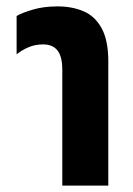

<svg xmlns="http://www.w3.org/2000/svg" viewBox="-20 -581 415 601"><path d="M175 0V-362Q175 -404 160 -423Q145 -442 115 -442Q90 -442 69 -433Q48 -424 32 -411V-531Q49 -541 83 -551Q117 -561 160 -561Q206 -561 242 -545.5Q278 -530 298.5 -492Q319 -454 319 -389V0Z"/></svg>

Font: Noto Sans Thai ExtCond ExtBd
Style: Regular
Weight: 800
Width: 2
Designer: Monotype Design Team
Foundry: Monotype Imaging Inc.
Version: Version 2.002; ttfautohint (v1.8.4.7-5d5b)